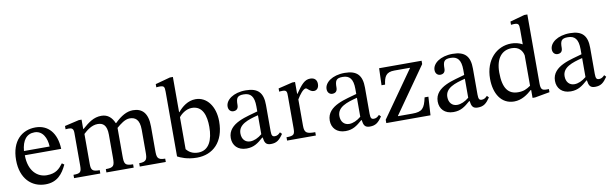

<svg xmlns="http://www.w3.org/2000/svg" viewBox="-46 -1170 5228 1643"><g transform="rotate(-10 2567.5 -348.0)"><path d="M415 -143C383 -101 352 -65 271 -65C191 -65 115 -128 115 -266H431C426 -406 354 -485 245 -485C128 -485 34 -405 34 -238C34 -77 127 10 247 10C350 10 398 -53 434 -129ZM114 -303C122 -396 162 -445 230 -445C301 -445 334 -377 337 -303Z M649 -357C678 -384 722 -421 774 -421C820 -421 854 -399 854 -314V-116C854 -46 848 -29 777 -29V0H1014V-29C942 -29 937 -47 937 -116V-359C970 -387 1011 -421 1052 -421C1099 -421 1138 -399 1138 -308V-116C1138 -55 1135 -29 1067 -29V0H1293V-29C1224 -29 1221 -53 1221 -116V-320C1221 -441 1170 -485 1092 -485C1039 -485 988 -456 933 -402H929C909 -450 875 -485 818 -485C750 -485 704 -448 650 -401H646V-482H622L497 -453V-424C497 -424 509 -426 524 -426C552 -426 566 -417 566 -381V-101C566 -41 559 -29 496 -29V0H724V-29C662 -29 649 -41 649 -97Z M1479 -706H1453L1324 -671V-643C1324 -643 1336 -645 1352 -645C1390 -645 1396 -637 1396 -592V-30C1420 -17 1478 10 1563 10C1702 10 1803 -84 1803 -263C1803 -393 1735 -485 1636 -485C1569 -485 1517 -442 1482 -400H1479ZM1479 -356C1497 -380 1541 -417 1592 -417C1687 -417 1712 -327 1712 -231C1712 -120 1676 -31 1581 -31C1528 -31 1498 -55 1479 -78Z M2146 -62C2152 -18 2162 5 2206 5C2257 5 2281 -16 2314 -64L2299 -80C2285 -65 2271 -55 2252 -55C2231 -55 2222 -63 2222 -104V-331C2222 -435 2181 -485 2072 -485C1963 -485 1896 -431 1896 -375C1896 -342 1918 -327 1938 -327C1966 -327 1982 -342 1982 -373C1982 -433 1992 -454 2049 -454C2109 -454 2139 -421 2139 -334V-290C2053 -263 1876 -237 1876 -105C1876 -41 1918 7 1995 7C2059 7 2095 -21 2142 -62ZM2139 -92C2105 -64 2069 -48 2036 -48C1993 -48 1964 -79 1964 -129C1964 -207 2048 -234 2139 -257Z M2501 -482H2477L2353 -452V-424C2353 -424 2364 -426 2384 -426C2420 -426 2420 -408 2420 -372V-97C2420 -41 2413 -29 2347 -29V0H2597V-29C2522 -29 2503 -39 2503 -102V-330C2527 -370 2559 -412 2582 -412C2594 -412 2614 -378 2647 -378C2669 -378 2691 -394 2691 -432C2691 -466 2672 -488 2633 -488C2585 -488 2555 -453 2504 -379H2501Z M3006 -62C3012 -18 3022 5 3066 5C3117 5 3141 -16 3174 -64L3159 -80C3145 -65 3131 -55 3112 -55C3091 -55 3082 -63 3082 -104V-331C3082 -435 3041 -485 2932 -485C2823 -485 2756 -431 2756 -375C2756 -342 2778 -327 2798 -327C2826 -327 2842 -342 2842 -373C2842 -433 2852 -454 2909 -454C2969 -454 2999 -421 2999 -334V-290C2913 -263 2736 -237 2736 -105C2736 -41 2778 7 2855 7C2919 7 2955 -21 3002 -62ZM2999 -92C2965 -64 2929 -48 2896 -48C2853 -48 2824 -79 2824 -129C2824 -207 2908 -234 2999 -257Z M3603 -160H3570C3550 -67 3529 -41 3443 -41H3318V-44L3599 -444V-473H3230L3225 -326H3256C3265 -393 3281 -431 3355 -431H3490V-428L3209 -29V0H3593Z M3944 -62C3950 -18 3960 5 4004 5C4055 5 4079 -16 4112 -64L4097 -80C4083 -65 4069 -55 4050 -55C4029 -55 4020 -63 4020 -104V-331C4020 -435 3979 -485 3870 -485C3761 -485 3694 -431 3694 -375C3694 -342 3716 -327 3736 -327C3764 -327 3780 -342 3780 -373C3780 -433 3790 -454 3847 -454C3907 -454 3937 -421 3937 -334V-290C3851 -263 3674 -237 3674 -105C3674 -41 3716 7 3793 7C3857 7 3893 -21 3940 -62ZM3937 -92C3903 -64 3867 -48 3834 -48C3791 -48 3762 -79 3762 -129C3762 -207 3846 -234 3937 -257Z M4630 -18V-45H4609C4572 -45 4559 -55 4559 -107V-706H4532L4406 -671V-643C4406 -643 4423 -645 4432 -645C4471 -645 4476 -636 4476 -592V-461C4445 -478 4412 -485 4379 -485C4253 -485 4149 -384 4149 -219C4149 -91 4207 8 4320 8C4386 8 4437 -30 4475 -64H4479V5H4502ZM4476 -101C4441 -77 4414 -64 4367 -64C4282 -64 4236 -120 4236 -258C4236 -384 4293 -445 4377 -445C4439 -445 4468 -406 4476 -365Z M4963 -62C4969 -18 4979 5 5023 5C5074 5 5098 -16 5131 -64L5116 -80C5102 -65 5088 -55 5069 -55C5048 -55 5039 -63 5039 -104V-331C5039 -435 4998 -485 4889 -485C4780 -485 4713 -431 4713 -375C4713 -342 4735 -327 4755 -327C4783 -327 4799 -342 4799 -373C4799 -433 4809 -454 4866 -454C4926 -454 4956 -421 4956 -334V-290C4870 -263 4693 -237 4693 -105C4693 -41 4735 7 4812 7C4876 7 4912 -21 4959 -62ZM4956 -92C4922 -64 4886 -48 4853 -48C4810 -48 4781 -79 4781 -129C4781 -207 4865 -234 4956 -257Z"/></g></svg>

Font: mjx-stx-n
Style: Regular
Weight: 500
Version: 1.0.0